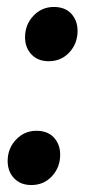

<svg xmlns="http://www.w3.org/2000/svg" viewBox="-20 -517 253 552"><path d="M2 -54Q2 -90 26 -115.5Q50 -141 85 -141Q117 -141 135 -121.5Q153 -102 153 -72Q153 -36 129.5 -10.5Q106 15 70 15Q39 15 20.5 -4.5Q2 -24 2 -54ZM52 -410Q52 -446 76 -471.5Q100 -497 135 -497Q167 -497 185 -477.5Q203 -458 203 -428Q203 -392 179.5 -366.5Q156 -341 120 -341Q89 -341 70.5 -360.5Q52 -380 52 -410Z"/></svg>

Font: Fira Sans Extra Condensed Medium
Style: Italic
Weight: 500
Width: 3
Italic angle: -8°
Designer: Carrois Corporate & Edenspiekermann AG
Foundry: Carrois Corporate GbR & Edenspiekermann AG
Version: Version 4.203